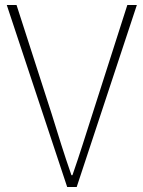

<svg xmlns="http://www.w3.org/2000/svg" viewBox="-20 -746 572 766"><path d="M248 0H286L526 -726H488L349 -292C320 -202 300 -136 269 -47H265C234 -136 214 -202 186 -292L46 -726H7Z"/></svg>

Font: Harano Aji Gothic KR ExtraLight
Style: Regular
Weight: 250
Foundry: Masamichi Hosoda
Version: HaranoAjiGothicKR-ExtraLight version 20220220;ttx 4.29.1